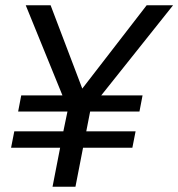

<svg xmlns="http://www.w3.org/2000/svg" viewBox="-20 -708 676 728"><path d="M294.9 -147.9 266.1 0H179.2L208 -147.9H22L34.2 -210H220.2L235.8 -285.2H48.8L60.5 -346.2H216.8L77.6 -688H171.9L292 -372.1L536.1 -688H636.2L363.8 -346.2H520.5L508.8 -285.2H321.8L307.1 -210H494.1L481.9 -147.9Z"/></svg>

Font: Arimo
Style: Italic
Weight: 400
Italic angle: -12°
Designer: Steve Matteson
Foundry: Monotype Imaging Inc.
Version: Version 1.33